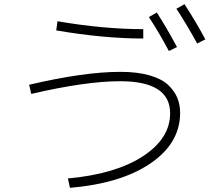

<svg xmlns="http://www.w3.org/2000/svg" viewBox="-20 -867 1040 922"><path d="M695 -785 733 -807Q777 -739 830 -641L791 -622Q743 -712 695 -785ZM827 -825 866 -847Q923 -759 966 -678L927 -658Q874 -754 827 -825ZM120 -460Q384 -522 558 -522Q640 -522 698.5 -505Q757 -488 787.5 -459Q818 -430 831.5 -397Q845 -364 845 -325Q845 -180 703.5 -83Q562 14 316 35L306 -10Q535 -31 666 -116.5Q797 -202 797 -323Q797 -477 557 -477Q392 -477 130 -416ZM250 -721 256 -765Q478 -727 668 -727V-682Q478 -682 250 -721Z"/></svg>

Font: Mplus 1p Light
Style: Regular
Weight: 300
Version: Version 1.061